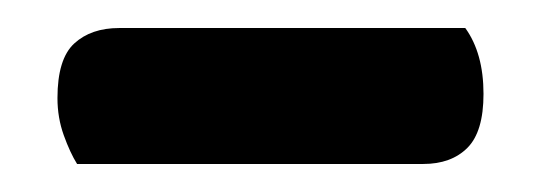

<svg xmlns="http://www.w3.org/2000/svg" viewBox="-20 -684 387 137"><path d="M35 -567Q30 -575 25.5 -587.5Q21 -600 21 -614Q21 -642 33 -653Q45 -664 65 -664H312Q325 -646 325 -617Q325 -590 313.5 -578.5Q302 -567 282 -567Z"/></svg>

Font: Baloo 2 Latin SemiBold
Style: Regular
Weight: 400
Designer: Sarang Kulkarni and Ek Type
Foundry: Ek Type
Version: Version 1.001